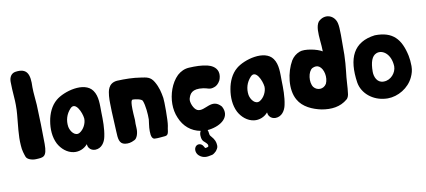

<svg xmlns="http://www.w3.org/2000/svg" viewBox="-79 -1010 3368 1517"><g transform="rotate(-10 1604.5 -251.0)"><path d="M220.7 -424.8C218.8 -465.8 210.9 -519.5 210.9 -567.4C215.8 -672.9 194.3 -724.6 99.6 -710.9C68.4 -706.1 48.8 -679.7 48.8 -639.6C49.8 -599.6 50.8 -562.5 54.7 -518.6C56.6 -496.1 57.6 -474.6 57.6 -453.1C57.6 -387.7 54.7 -384.8 43 -253.9C39.1 -210.9 38.1 -170.9 41 -130.9C42 -91.8 55.7 -53.7 62.5 -35.2C71.3 -13.7 109.4 -1 141.6 -2.9C198.2 -5.9 228.5 -2.9 228.5 -109.4C227.5 -214.8 225.6 -319.3 220.7 -424.8Z M712.9 -278.3C711.9 -335.9 716.8 -406.2 681.6 -455.1C621.1 -541 449.2 -492.2 383.8 -436.5C337.9 -398.4 312.5 -338.9 302.7 -280.3C292 -218.8 294.9 -152.3 323.2 -96.7C347.7 -50.8 391.6 -12.7 443.4 -5.9C485.4 0 529.3 -17.6 555.7 -49.8C556.6 -39.1 559.6 -28.3 566.4 -18.6C578.1 -2 596.7 4.9 615.2 4.9C665 3.9 693.4 -39.1 702.1 -83C715.8 -146.5 714.8 -214.8 712.9 -278.3ZM514.6 -147.5C476.6 -127 442.4 -172.9 435.5 -210.9C427.7 -262.7 442.4 -311.5 477.5 -349.6C523.4 -401.4 566.4 -302.7 571.3 -253.9C573.2 -214.8 549.8 -168 514.6 -147.5Z M1211.9 -82C1219.7 -122.1 1218.8 -281.2 1214.8 -304.7C1207 -351.6 1198.2 -392.6 1170.9 -439.5C1143.6 -486.3 1111.3 -487.3 1067.4 -494.1C1007.8 -503.9 943.4 -504.9 877.9 -502C803.7 -495.1 798.8 -429.7 794.9 -394.5C791 -347.7 794.9 -319.3 794.9 -270.5L802.7 -108.4C804.7 -51.8 807.6 -8.8 853.5 -1C878.9 2.9 901.4 0 931.6 -15.6C952.1 -24.4 967.8 -64.5 964.8 -108.4C962.9 -130.9 962.9 -152.3 963.9 -172.9C952.1 -320.3 962.9 -334 975.6 -334C995.1 -334 1044.9 -326.2 1051.8 -309.6C1067.4 -270.5 1073.2 -199.2 1072.3 -157.2C1071.3 -150.4 1070.3 -137.7 1067.4 -119.1C1064.5 -100.6 1063.5 -83 1063.5 -64.5C1063.5 -44.9 1065.4 -25.4 1072.3 -13.7C1077.1 -5.9 1083 0 1093.8 0C1108.4 1 1121.1 0 1132.8 -1C1143.6 -2 1158.2 -3.9 1176.8 -4.9C1192.4 -5.9 1201.2 -16.6 1204.1 -36.1C1207 -55.7 1209 -71.3 1211.9 -82Z M1539.1 -325.2C1575.2 -320.3 1586.9 -304.7 1625 -318.4C1641.6 -323.2 1660.2 -336.9 1674.8 -364.3C1682.6 -382.8 1688.5 -409.2 1681.6 -432.6C1669.9 -472.7 1630.9 -489.3 1603.5 -496.1C1559.6 -506.8 1508.8 -507.8 1456.1 -504.9C1419.9 -502.9 1388.7 -488.3 1361.3 -463.9C1304.7 -409.2 1276.4 -320.3 1276.4 -244.1C1276.4 -206.1 1283.2 -167 1298.8 -131.8C1328.1 -59.6 1384.8 -10.7 1460.9 2.9C1446.3 21.5 1452.1 60.5 1458 72.3C1462.9 83 1470.7 91.8 1480.5 98.6C1499 115.2 1502.9 125 1497.1 136.7C1496.1 138.7 1476.6 143.6 1473.6 142.6C1470.7 142.6 1468.8 136.7 1463.9 128.9C1447.3 96.7 1407.2 96.7 1394.5 128.9C1386.7 151.4 1395.5 177.7 1414.1 192.4C1425.8 203.1 1444.3 210.9 1460 211.9C1474.6 213.9 1491.2 210.9 1517.6 205.1C1530.3 201.2 1542 189.5 1550.8 181.6C1570.3 155.3 1571.3 149.4 1566.4 118.2C1564.5 107.4 1559.6 95.7 1550.8 82C1543.9 71.3 1534.2 62.5 1528.3 53.7C1519.5 43.9 1523.4 20.5 1515.6 5.9C1520.5 5.9 1524.4 4.9 1528.3 4.9C1629.9 -8.8 1707 -71.3 1659.2 -157.2C1587.9 -239.3 1522.5 -140.6 1463.9 -164.1C1434.6 -175.8 1411.1 -235.4 1418.9 -262.7C1429.7 -299.8 1448.2 -337.9 1539.1 -325.2Z M2159.2 -278.3C2158.2 -335.9 2163.1 -406.2 2127.9 -455.1C2067.4 -541 1895.5 -492.2 1830.1 -436.5C1784.2 -398.4 1758.8 -338.9 1749 -280.3C1738.3 -218.8 1741.2 -152.3 1769.5 -96.7C1793.9 -50.8 1837.9 -12.7 1889.6 -5.9C1931.6 0 1975.6 -17.6 2002 -49.8C2002.9 -39.1 2005.9 -28.3 2012.7 -18.6C2024.4 -2 2043 4.9 2061.5 4.9C2111.3 3.9 2139.6 -39.1 2148.4 -83C2162.1 -146.5 2161.1 -214.8 2159.2 -278.3ZM1960.9 -147.5C1922.9 -127 1888.7 -172.9 1881.8 -210.9C1874 -262.7 1888.7 -311.5 1923.8 -349.6C1969.7 -401.4 2012.7 -302.7 2017.6 -253.9C2019.5 -214.8 1996.1 -168 1960.9 -147.5Z M2682.6 -392.6C2682.6 -520.5 2686.5 -605.5 2675.8 -647.5C2659.2 -714.8 2583 -740.2 2529.3 -685.5C2504.9 -651.4 2508.8 -594.7 2513.7 -537.1C2514.6 -522.5 2516.6 -506.8 2517.6 -491.2C2518.6 -476.6 2519.5 -461.9 2519.5 -448.2C2479.5 -473.6 2378.9 -494.1 2338.9 -477.5C2308.6 -465.8 2286.1 -446.3 2269.5 -419.9C2219.7 -334 2198.2 -196.3 2248 -110.4C2284.2 -44.9 2360.4 -12.7 2430.7 2C2507.8 15.6 2580.1 7.8 2637.7 -41C2652.3 -52.7 2657.2 -75.2 2658.2 -91.8C2664.1 -129.9 2665 -203.1 2672.9 -258.8C2677.7 -302.7 2681.6 -346.7 2682.6 -392.6ZM2416 -333C2436.5 -342.8 2456.1 -343.8 2471.7 -333C2506.8 -309.6 2521.5 -239.3 2499 -191.4C2474.6 -151.4 2422.9 -151.4 2396.5 -184.6C2367.2 -224.6 2378.9 -311.5 2416 -333Z M3168.9 -125C3181.6 -151.4 3189.5 -179.7 3189.5 -209V-216.8C3189.5 -244.1 3186.5 -271.5 3181.6 -296.9C3152.3 -432.6 3091.8 -504.9 2946.3 -502C2772.5 -480.5 2714.8 -358.4 2745.1 -157.2C2760.7 -67.4 2843.8 -1 2942.4 5.9C2948.2 6.8 2954.1 6.8 2960.9 6.8C3043.9 6.8 3131.8 -44.9 3168.9 -125ZM2879.9 -220.7C2879.9 -296.9 2896.5 -345.7 2934.6 -360.4C2984.4 -379.9 3050.8 -334 3054.7 -234.4C3054.7 -182.6 3009.8 -129.9 2954.1 -129.9H2949.2C2899.4 -130.9 2879.9 -180.7 2879.9 -220.7Z"/></g></svg>

Font: Day Care
Style: Regular
Weight: 400
Designer: Noponies
Version: Version 1.000;PS 001.000;hotconv 1.0.88;makeotf.lib2.5.64775